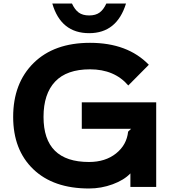

<svg xmlns="http://www.w3.org/2000/svg" viewBox="-20 -1064 1000 1094"><path d="M870 -481V1H723V-76Q687 -38 622 -14Q557 10 487 10Q284 10 169.5 -100Q55 -210 55 -398Q55 -590 171.5 -705Q288 -820 493 -820Q707 -820 828 -695L711 -577Q632 -669 493 -669Q360 -669 294 -599Q228 -529 228 -398Q228 -141 487 -141Q580 -141 641 -189.5Q702 -238 710 -314L727 -330H446V-481ZM586 -1044H698Q646 -875 488 -875Q327 -875 278 -1044H390Q406 -1009 428.5 -992.5Q451 -976 488 -976Q525 -976 547.5 -992.5Q570 -1009 586 -1044Z"/></svg>

Font: Sinkin Sans 700 Bold
Style: Bold
Weight: 700
Designer: Keith Bates
Foundry: K-Type
Version: Sinkin Sans (version 1.0)  by Keith Bates   •   © 2014   www